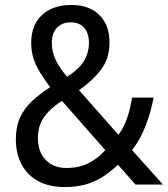

<svg xmlns="http://www.w3.org/2000/svg" viewBox="-20 -745 679 775"><path d="M268 -725Q317 -725 351 -706.5Q385 -688 403.5 -654.5Q422 -621 422 -572Q422 -510 388.5 -465Q355 -420 299 -381L458 -201Q480 -230 493 -268Q506 -306 513 -351H600Q589 -292 567.5 -236.5Q546 -181 513 -139L638 0H527L456 -80Q428 -53 396.5 -32.5Q365 -12 327.5 -1Q290 10 242 10Q179 10 135 -13.5Q91 -37 67.5 -80.5Q44 -124 44 -184Q44 -232 60 -268.5Q76 -305 107.5 -335Q139 -365 182 -393Q162 -421 144.5 -448Q127 -475 116.5 -505.5Q106 -536 106 -572Q106 -620 125.5 -654Q145 -688 181.5 -706.5Q218 -725 268 -725ZM230 -338Q198 -317 176.5 -295Q155 -273 144 -247.5Q133 -222 133 -187Q133 -132 164.5 -99.5Q196 -67 248 -67Q300 -67 338.5 -87Q377 -107 405 -139ZM265 -655Q232 -655 210.5 -633.5Q189 -612 189 -572Q189 -537 205 -503Q221 -469 251 -435Q299 -466 319 -499Q339 -532 339 -573Q339 -611 319.5 -633Q300 -655 265 -655Z"/></svg>

Font: Noto Sans SemiCondensed
Style: Regular
Weight: 400
Width: 4
Version: Version 2.013